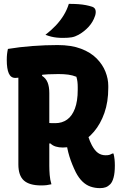

<svg xmlns="http://www.w3.org/2000/svg" viewBox="-20 -953 640 993"><path d="M427 -292Q430 -268 437 -245.5Q444 -223 455 -202Q470 -174 487 -162Q504 -150 526 -150Q539 -150 545.5 -152Q552 -154 561 -159H567Q571 -143 572.5 -128.5Q574 -114 574 -97Q574 -59 567.5 -35Q561 -11 550 0Q539 11 526.5 15.5Q514 20 497 20Q471 20 448 12Q425 4 406 -14.5Q387 -33 372 -62Q351 -105 339 -144Q327 -183 322 -226ZM21 -700Q81 -710 148 -715Q215 -720 278 -720Q349 -720 399 -701Q449 -682 480 -650.5Q511 -619 525.5 -582Q540 -545 540 -509V-498Q540 -426 520 -369Q500 -312 466 -272Q432 -232 390 -211Q348 -190 305 -190Q285 -190 268.5 -195Q252 -200 241 -211H202V-323Q213 -319 225 -317.5Q237 -316 266 -316Q301 -316 327 -334.5Q353 -353 367.5 -391.5Q382 -430 382 -488V-503Q382 -517 380.5 -530Q379 -543 375 -556Q355 -564 333 -567Q311 -570 282 -570Q227 -570 180.5 -565Q134 -560 102.5 -555Q71 -550 59 -550Q36 -550 25.5 -573.5Q15 -597 15 -643Q15 -660 16.5 -673.5Q18 -687 21 -700ZM246 0Q233 3 221.5 4.5Q210 6 193 6Q132 6 103.5 -19.5Q75 -45 75 -103Q75 -164 75 -225Q75 -286 75 -347Q75 -408 75 -469Q75 -530 75 -591H207L197 -561Q217 -549 226 -527Q235 -505 235 -472Q235 -409 235 -346.5Q235 -284 235 -221.5Q235 -159 235 -96Q235 -73 237 -48Q239 -23 246 0ZM336 -933Q363 -933 384.5 -931.5Q406 -930 424 -926.5Q442 -923 457 -918Q471 -913 474 -900.5Q477 -888 472 -872Q466 -854 457.5 -840Q449 -826 438.5 -814.5Q428 -803 415 -792.5Q402 -782 386 -773Q368 -763 350.5 -760Q333 -757 305 -757Q289 -757 274 -758.5Q259 -760 245 -763.5Q231 -767 215 -773Q246 -797 269 -821.5Q292 -846 309 -873.5Q326 -901 336 -933Z"/></svg>

Font: Recursive Monospace Casual ExtraBold
Style: Regular
Weight: 800
Version: Version 1.047